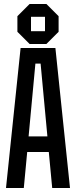

<svg xmlns="http://www.w3.org/2000/svg" viewBox="-20 -940 380 960"><path d="M10 0 83 -700H257L330 0H241L224 -180H116L99 0ZM123 -258H217L183 -622H157ZM67 -781V-859L128 -920H212L273 -859V-781L212 -720H128ZM135 -784H205V-856H135Z"/></svg>

Font: Tektur Condensed
Style: Regular
Weight: 400
Width: 3
Designer: Adam Jagosz
Foundry: Adam Jagosz
Version: Version 1.005;gftools[0.9.30]